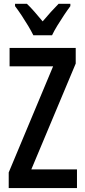

<svg xmlns="http://www.w3.org/2000/svg" viewBox="-20 -958 433 978"><path d="M372.1 0H24.4V-79.6L250.5 -620.1H28.8V-713.9H365.7V-634.3L139.6 -95.2H372.1ZM149.9 -778.3Q139.6 -799.3 123.8 -825.9Q107.9 -852.5 90.1 -879.4Q72.3 -906.2 56.6 -926.8V-938.5H117.2Q134.8 -921.9 155.5 -898.2Q176.3 -874.5 197.3 -849.1Q221.2 -877.4 238.8 -896.7Q256.3 -916 278.3 -938.5H338.4V-926.8Q323.7 -907.2 306.2 -880.9Q288.6 -854.5 272 -827.4Q255.4 -800.3 245.1 -778.3Z"/></svg>

Font: Open Sans Condensed SemiBold
Style: Regular
Weight: 600
Width: 3
Designer: Monotype Design Team
Foundry: Monotype Imaging Inc.
Version: Version 3.000; ttfautohint (v1.8.4)